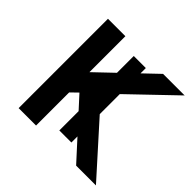

<svg xmlns="http://www.w3.org/2000/svg" viewBox="-142 -694 837 837"><g transform="rotate(45 276.0 -275.5)"><path d="M75.2 0V-550.8H182.6V-329.1L415 -550.8H547.9L284.2 -297.9L551.8 0H429.7L214.8 -235.4L182.6 -204.1V0ZM269.5 -56.6V-515.6H343.8V-56.6Z"/></g></svg>

Font: Gothic A1 SemiBold
Style: Regular
Weight: 600
Version: Version 2.50